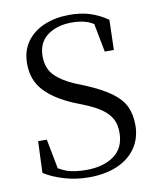

<svg xmlns="http://www.w3.org/2000/svg" viewBox="-85 -812 737 894"><g transform="rotate(-10 283.5 -364.5)"><path d="M264 16Q202 16 146 -1Q90 -18 53 -42L59 -191H100L127 -51Q148 -39 167 -32Q205 -20 258 -20Q339 -20 389 -56.5Q439 -93 439 -165Q439 -202 425.5 -228.5Q412 -255 381 -277.5Q350 -300 295 -322L252 -339Q163 -377 117 -427.5Q71 -478 71 -554Q71 -617 102.5 -659.5Q134 -702 186.5 -723.5Q239 -745 304 -745Q361 -745 404 -730.5Q447 -716 484 -690L480 -548H437L411 -683Q397 -691 385 -696Q352 -708 309 -708Q239 -708 193.5 -674.5Q148 -641 148 -576Q148 -519 181.5 -485Q215 -451 274 -426L319 -408Q395 -376 438.5 -344.5Q482 -313 500 -275.5Q518 -238 518 -187Q518 -125 486.5 -79Q455 -33 398 -8.5Q341 16 264 16Z"/></g></svg>

Font: Early Summer Mincho
Style: Regular
Weight: 400
Designer: GuiWonder
Version: Version 1.002